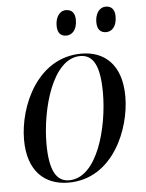

<svg xmlns="http://www.w3.org/2000/svg" viewBox="-53 -784 637 838"><g transform="rotate(-5 265.0 -365.5)"><path d="M434 -630C459 -630 481 -650 481 -695C481 -727 465 -741 442 -741C412 -741 395 -712 395 -677C395 -644 411 -630 434 -630ZM260 -630C284 -630 307 -650 307 -695C307 -727 291 -741 267 -741C238 -741 221 -712 221 -677C221 -644 236 -630 260 -630ZM214 10C408 10 493 -200 493 -343C493 -487 415 -546 318 -546C125 -546 36 -340 36 -193C36 -56 109 10 214 10ZM217 0C164 0 132 -45 132 -167C132 -319 190 -536 312 -536C369 -536 397 -486 397 -367C397 -219 342 0 217 0Z"/></g></svg>

Font: Noto Serif Display SemiCondensed
Style: Italic
Weight: 400
Width: 4
Italic angle: -12°
Designer: Monotype Design Team
Foundry: Monotype Imaging Inc.
Version: Version 2.009